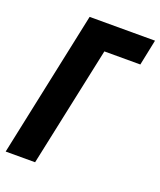

<svg xmlns="http://www.w3.org/2000/svg" viewBox="-137 -799 738 883"><g transform="rotate(20 232.5 -357.0)"><path d="M-3 0 148 -714H468L442 -588H266L141 0Z"/></g></svg>

Font: Noto Sans ExtraCondensed ExtraBold
Style: Italic
Weight: 800
Width: 2
Italic angle: -12°
Designer: Monotype Design Team
Foundry: Monotype Imaging Inc.
Version: Version 2.013; ttfautohint (v1.8.4.7-5d5b)